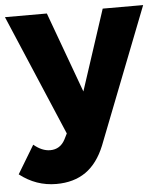

<svg xmlns="http://www.w3.org/2000/svg" viewBox="-65 -588 710 836"><g transform="rotate(-5 290.0 -169.5)"><path d="M359.9 53.2Q329.1 128.9 276.9 165.5Q224.6 202.1 147.9 202.1Q59.6 202.1 -12.2 146L62 22.9Q98.1 53.2 133.8 53.2Q177.7 53.2 199.2 12.2L211.9 -13.2L-12.2 -541H170.9L299.8 -189L415 -541H591.8Z"/></g></svg>

Font: Montserrat-Arabic
Style: Bold
Weight: 700
Designer: Mohamed Gaber
Foundry: Kief Type Foundry
Version: Version 5.008;PS 005.008;hotconv 1.0.88;makeotf.lib2.5.64775